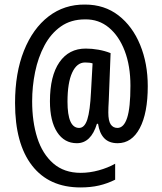

<svg xmlns="http://www.w3.org/2000/svg" viewBox="-20 -739 712 842"><path d="M628 -361Q628 -243 593 -177Q558 -111 496 -111Q458 -111 437 -133Q416 -155 410 -196H405Q379 -111 317 -111Q262 -111 230.5 -159.5Q199 -208 199 -295Q199 -406 240.5 -466Q282 -526 356 -526Q383 -526 411.5 -521Q440 -516 465 -506L457 -299Q455 -265 455 -246Q455 -209 465.5 -193.5Q476 -178 495 -178Q523 -178 537.5 -222Q552 -266 552 -363Q552 -450 527 -515.5Q502 -581 457.5 -618Q413 -655 353 -654Q291 -654 247 -623Q203 -592 175 -539.5Q147 -487 134 -423.5Q121 -360 121 -295Q121 -205 143.5 -134.5Q166 -64 213.5 -22.5Q261 19 334 19Q373 19 413 8Q453 -3 485 -21V49Q451 66 414.5 74.5Q378 83 333 83Q195 83 120.5 -13Q46 -109 46 -287Q46 -419 85 -516.5Q124 -614 193 -667Q262 -720 353 -719Q438 -719 499.5 -671.5Q561 -624 594.5 -542.5Q628 -461 628 -361ZM276 -293Q276 -178 327 -178Q351 -178 363 -215.5Q375 -253 379 -335L386 -461Q374 -465 353 -465Q317 -465 296.5 -420.5Q276 -376 276 -293Z"/></svg>

Font: Noto Sans Sinhala ExtraCondensed Medium
Style: Regular
Weight: 500
Width: 2
Designer: Jelle Bosma - Monotype Design Team
Foundry: Monotype Imaging Inc.
Version: Version 2.006; ttfautohint (v1.8.4.7-5d5b)